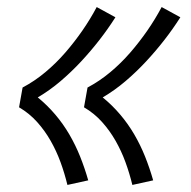

<svg xmlns="http://www.w3.org/2000/svg" viewBox="-20 -616 540 544"><path d="M355 -92Q347 -125 335.5 -156.5Q324 -188 307.5 -217Q291 -246 269 -270.5Q247 -295 218 -312L228 -368Q262 -386 292.5 -411.5Q323 -437 349 -467Q375 -497 397.5 -529.5Q420 -562 438 -596L491 -567Q470 -534 445.5 -502.5Q421 -471 393.5 -441.5Q366 -412 335.5 -386Q305 -360 271 -340Q298 -318 320.5 -291.5Q343 -265 360.5 -235Q378 -205 391 -172.5Q404 -140 414 -105ZM171 -92Q163 -125 151.5 -156.5Q140 -188 123.5 -217Q107 -246 85 -270.5Q63 -295 34 -312L44 -368Q78 -386 108.5 -411.5Q139 -437 165 -467Q191 -497 213.5 -529.5Q236 -562 254 -596L307 -567Q286 -534 261.5 -502.5Q237 -471 209.5 -441.5Q182 -412 151.5 -386Q121 -360 87 -340Q114 -318 136.5 -291.5Q159 -265 176.5 -235Q194 -205 207 -172.5Q220 -140 230 -105Z"/></svg>

Font: Iosevka SS18 Light
Style: Italic
Weight: 300
Italic angle: -9°
Monospace: yes
Designer: Belleve Invis
Foundry: Belleve Invis
Version: Version 25.1.1; ttfautohint (v1.8.4)